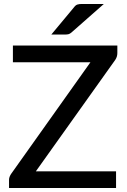

<svg xmlns="http://www.w3.org/2000/svg" viewBox="-20 -947 642 967"><path d="M25.5 0ZM571 -717.5V-679.5Q571 -661 560.5 -645.5L160.5 -84H564.5V0H25.5V-40.5Q25.5 -49 28.2 -56.2Q31 -63.5 35.5 -70.5L435.5 -633.5H45V-717.5ZM503 -927 340 -783.5Q332 -776.5 325 -774.8Q318 -773 306.5 -773H238.5L352.5 -910Q357 -916 361 -919.2Q365 -922.5 370 -924.2Q375 -926 381.2 -926.5Q387.5 -927 396 -927Z"/></svg>

Font: Lato Medium
Style: Regular
Weight: 500
Designer: Lukasz Dziedzic
Foundry: tyPoland Lukasz Dziedzic
Version: Version 2.006; 2014-01-15